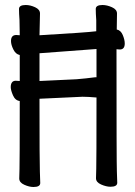

<svg xmlns="http://www.w3.org/2000/svg" viewBox="-20 -731 540 768"><path d="M114 17Q97 17 77 8Q57 -1 57 -17Q57 -29 58 -55Q59 -81 59 -327Q41 -329 32 -349.5Q23 -370 23 -382.5Q23 -395 28 -401.5Q33 -408 43 -408Q43 -408 59 -407V-511Q43 -514 33.5 -533Q24 -552 24 -567Q24 -591 45 -591Q45 -591 59 -590L58 -650Q56 -678 56 -695Q56 -711 83 -711Q101 -711 120.5 -702Q140 -693 140 -677L138 -590Q327 -601 365 -606V-650Q363 -678 363 -695Q363 -711 390 -711Q408 -711 428 -702Q448 -693 448 -677L447 -613Q463 -610 471 -591Q479 -572 479 -557Q479 -533 459 -533Q459 -533 446 -534Q446 -75 447.5 -46Q449 -17 449 0Q449 16 422 16Q405 16 384.5 7Q364 -2 364 -18Q364 -30 365 -56Q366 -82 366 -341Q332 -344 310 -344L138 -336Q138 -74 139.5 -45Q141 -16 141 1Q141 17 114 17ZM366 -422V-535Q201 -523 138 -518V-407L286 -414Q323 -417 361 -422Z"/></svg>

Font: Moon Stars Kai HW
Style: Bold
Weight: 700
Designer: GuiWonder
Version: Version 1.101